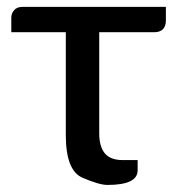

<svg xmlns="http://www.w3.org/2000/svg" viewBox="-20 -523 509 547"><path d="M372.1 -37.6Q372.1 3.9 286.1 3.9Q262.7 3.9 215.1 -16.6Q167.5 -37.1 167.5 -137.7V-431.2H12.2V-472.7Q12.2 -484.9 20.3 -494.1Q28.3 -503.4 44.4 -503.4H452.6V-465.3Q452.6 -431.2 418.9 -431.2H262.7V-143.1Q262.7 -105.5 278.6 -86.2Q294.4 -66.9 330.1 -66.9H372.1Z"/></svg>

Font: Lato-Medium
Style: Regular
Weight: 500
Designer: Lukasz Dziedzic
Foundry: tyPoland Lukasz Dziedzic
Version: Version 2.006; 2014-01-15